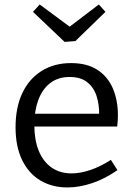

<svg xmlns="http://www.w3.org/2000/svg" viewBox="-20 -814 588 843"><path d="M276 9Q209 9 157.6 -21.4Q106.3 -51.8 77.3 -111Q48.3 -170.3 48.3 -255.5Q48.3 -342.2 78 -405.2Q107.8 -468.2 162.8 -502.6Q217.8 -537 291.7 -537Q362.2 -537 407.7 -507.4Q453.2 -477.7 475.5 -425.9Q497.7 -374 497.7 -307.2Q497.7 -296.3 497 -285Q496.2 -273.8 494.5 -258.3H109V-314.7H424.3L415.3 -308.7Q416.3 -354.2 404 -392.3Q391.8 -430.3 362.9 -453.1Q334 -476 285.8 -476Q234.7 -476 200.1 -449Q165.5 -422 148.1 -374.8Q130.7 -327.5 130.7 -265.7Q130.7 -200.5 149.7 -152.9Q168.7 -105.2 205.6 -79Q242.5 -52.7 294.7 -52.7Q332.5 -52.7 376.5 -67.5Q420.5 -82.2 466.8 -112L495.7 -67Q440.2 -28.5 384.2 -9.8Q328.2 9 276 9ZM414 -794.3 443 -762 311 -633.7 263.7 -630 124.7 -762 154.3 -794.3 313 -676.7 260 -677.3Z"/></svg>

Font: Bitter Thin
Style: Regular
Weight: 100
Designer: Sol Matas, and Bitter project Authors
Foundry: Sol Matas
Version: Version 2.002